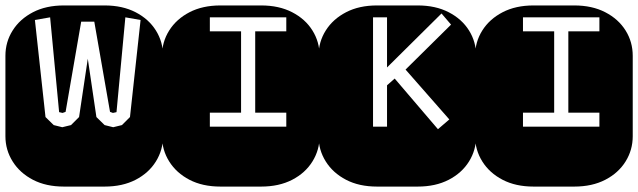

<svg xmlns="http://www.w3.org/2000/svg" viewBox="-22 -689 2356 709"><path d="M213.9 0Q147.9 0 99.6 -25.1Q51.3 -50.3 24.7 -92.8Q-2 -135.3 -2 -186V-482.9Q-2 -534.2 24.7 -576.4Q51.3 -618.7 99.6 -643.8Q147.9 -668.9 213.9 -668.9H364.3Q430.2 -668.9 478.8 -643.8Q527.3 -618.7 553.7 -576.4Q580.1 -534.2 580.1 -482.9V-186Q580.1 -135.3 553.7 -92.8Q527.3 -50.3 478.8 -25.1Q430.2 0 364.3 0ZM208 -219.2 240.2 -227.1 270 -256.8 302.2 -472.2 334 -256.8 364.3 -227.1 396 -219.2 428.2 -227.1 458 -256.8 497.1 -615.2 440.9 -625 408.2 -274.9 395 -272 384.3 -275.9 326.2 -608.9H277.8L220.2 -275.9L209 -272L196.3 -274.9L163.1 -625L106.9 -615.2L146 -256.8L176.3 -227.1Z M792 0Q726.1 0 677.7 -25.1Q629.4 -50.3 602.8 -92.8Q576.2 -135.3 576.2 -186V-482.9Q576.2 -534.2 602.8 -576.4Q629.4 -618.7 677.7 -643.8Q726.1 -668.9 792 -668.9H942.4Q1008.3 -668.9 1056.9 -643.8Q1105.5 -618.7 1131.8 -576.4Q1158.2 -534.2 1158.2 -482.9V-186Q1158.2 -135.3 1131.8 -92.8Q1105.5 -50.3 1056.9 -25.1Q1008.3 0 942.4 0ZM752.9 -221.2H1035.2V-272.9H920.4V-573.2H1035.2V-625H752.9V-573.2H868.2V-272.9H752.9Z M1370.1 0Q1304.2 0 1255.9 -25.1Q1207.5 -50.3 1180.9 -92.8Q1154.3 -135.3 1154.3 -186V-482.9Q1154.3 -534.2 1180.9 -576.4Q1207.5 -618.7 1255.9 -643.8Q1304.2 -668.9 1370.1 -668.9H1520.5Q1586.4 -668.9 1635 -643.8Q1683.6 -618.7 1710 -576.4Q1736.3 -534.2 1736.3 -482.9V-186Q1736.3 -135.3 1710 -92.8Q1683.6 -50.3 1635 -25.1Q1586.4 0 1520.5 0ZM1595.2 -211.9 1637.2 -248 1475.6 -432.1 1643.6 -598.1 1608.4 -639.2 1407.2 -439.9V-625H1355.5V-221.2H1407.2V-374L1435.5 -398.9Z M1948.2 0Q1882.3 0 1834 -25.1Q1785.6 -50.3 1759 -92.8Q1732.4 -135.3 1732.4 -186V-482.9Q1732.4 -534.2 1759 -576.4Q1785.6 -618.7 1834 -643.8Q1882.3 -668.9 1948.2 -668.9H2098.6Q2164.6 -668.9 2213.1 -643.8Q2261.7 -618.7 2288.1 -576.4Q2314.5 -534.2 2314.5 -482.9V-186Q2314.5 -135.3 2288.1 -92.8Q2261.7 -50.3 2213.1 -25.1Q2164.6 0 2098.6 0ZM1909.2 -221.2H2191.4V-272.9H2076.7V-573.2H2191.4V-625H1909.2V-573.2H2024.4V-272.9H1909.2Z"/></svg>

Font: Monofett
Style: Regular
Weight: 400
Designer: Vernon Adams
Foundry: Vernon Adams
Version: Version 1.100; ttfautohint (v1.8.4.7-5d5b);gftools[0.9.28]